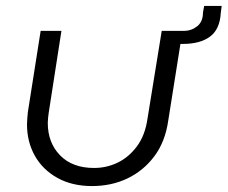

<svg xmlns="http://www.w3.org/2000/svg" viewBox="-20 -614 767 647"><path d="M595 -510 547 -208Q537 -137 500.5 -88Q464 -39 410 -13Q356 13 290 13Q223 13 173.5 -14.5Q124 -42 97.5 -89Q71 -136 71 -195Q71 -204 72 -215.5Q73 -227 74 -237L117 -510H187L144 -233Q143 -225 142 -216.5Q141 -208 141 -200Q141 -133 182.5 -90.5Q224 -48 297 -48Q339 -48 376.5 -66Q414 -84 441.5 -121Q469 -158 477 -214L525 -510ZM557 -466 564 -510H600Q625 -510 644.5 -525.5Q664 -541 664 -572L668 -594H727L724 -571Q721 -515 687.5 -490.5Q654 -466 597 -466Z"/></svg>

Font: MuseoModerno Light
Style: Italic
Weight: 300
Italic angle: -9°
Designer: Pablo Cosgaya, Héctor Gatti, Marcela Romero, and the Authors of The MuseoModerno Project.
Foundry: Omnibus-Type Team
Version: Version 1.003